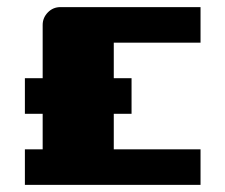

<svg xmlns="http://www.w3.org/2000/svg" viewBox="-20 -520 634 540"><path d="M50 -100H100V-200H50V-300H100V-450Q100 -470 114.5 -485Q129 -500 150 -500H544V-400H300V-300H350V-200H300V-100H544V0H50Z"/></svg>

Font: Tokeely Brookings
Style: Regular
Weight: 400
Designer: Peter Wiegel
Foundry: Peter Wiegel
Version: Version 2.001